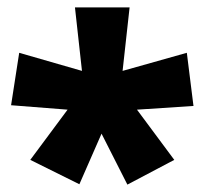

<svg xmlns="http://www.w3.org/2000/svg" viewBox="-20 -780 553 520"><path d="M255 -418 325 -280 452 -347 351 -483 504 -493 486 -637 312 -588 331 -760H183L202 -588L32 -637L10 -495L163 -483L62 -347L195 -281Z"/></svg>

Font: Frost ExtraBold
Style: Regular
Weight: 800
Designer: Lee Frost
Foundry: Lee Frost for Ice Communication Norge AS
Version: Version 2.011;hotconv 1.0.107;makeotfexe 2.5.65593